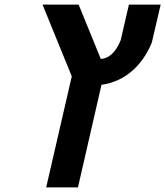

<svg xmlns="http://www.w3.org/2000/svg" viewBox="-20 -620 723 840"><path d="M644 -433Q612 -356 556 -308Q500 -260 424 -249L321 200H182L294 -286L166 -600H324L421 -362Q476 -366 508 -444L544 -600H683Z"/></svg>

Font: Miedinger
Style: Bold-Italic
Weight: 700
Italic angle: -13°
Version: Version 001.000